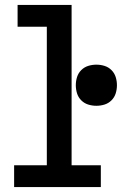

<svg xmlns="http://www.w3.org/2000/svg" viewBox="-20 -755 540 775"><path d="M37 0V-88H169V-647H51V-735H269V-88H387V0ZM369 -328Q352 -328 336 -333Q320 -338 308 -350Q296 -362 291 -378Q286 -394 286 -411Q286 -428 291 -444Q296 -460 308 -472Q320 -484 336 -489Q352 -494 369 -494Q386 -494 402 -489Q418 -484 430 -472Q442 -460 447 -444Q452 -428 452 -411Q452 -394 447 -378Q442 -362 430 -350Q418 -338 402 -333Q386 -328 369 -328Z"/></svg>

Font: Zed Mono Semibold
Style: Regular
Weight: 600
Monospace: yes
Designer: Belleve Invis
Foundry: Belleve Invis
Version: Version 1.0.0; ttfautohint (v1.8.4)